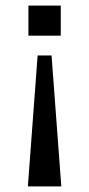

<svg xmlns="http://www.w3.org/2000/svg" viewBox="-20 -504 320 689"><path d="M82 -484H198V-376H82ZM115 -305H165L200 165H80Z"/></svg>

Font: Play
Style: Regular
Weight: 400
Designer: Jonas Hecksher (Cyrillic expansion: Cyreal)
Foundry: Jonas Hecksher, Playtype, e-types AS
Version: Version 2.101; ttfautohint (v1.5.65-e2d9)